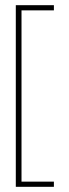

<svg xmlns="http://www.w3.org/2000/svg" viewBox="-20 -721 265 741"><path d="M63 -20H188V0H41V-701H188V-681H63Z"/></svg>

Font: Bebas Neue Light
Style: Regular
Weight: 300
Designer: Ryoichi Tsunekawa
Foundry: Ryoichi Tsunekawa
Version: Version 1.003;PS 001.003;hotconv 1.0.70;makeotf.lib2.5.58329